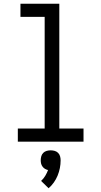

<svg xmlns="http://www.w3.org/2000/svg" viewBox="-20 -755 540 1023"><path d="M75 0V-70H218V-665H89V-735H296V-70H425V0ZM239 248 199 209Q212 197 221 182Q230 167 236 151Q227 149 219.5 144.5Q212 140 206.5 132.5Q201 125 199 116.5Q197 108 197 99Q197 88 200 77.5Q203 67 210.5 59.5Q218 52 228.5 49Q239 46 250 46Q261 46 271.5 49Q282 52 289.5 59.5Q297 67 300 77.5Q303 88 303 99Q303 120 299 140.5Q295 161 287 180.5Q279 200 267 217Q255 234 239 248Z"/></svg>

Font: Zed Mono
Style: Regular
Weight: 400
Monospace: yes
Designer: Belleve Invis
Foundry: Belleve Invis
Version: Version 1.0.0; ttfautohint (v1.8.4)